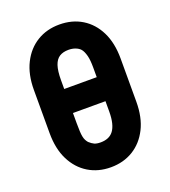

<svg xmlns="http://www.w3.org/2000/svg" viewBox="-143 -874 885 999"><g transform="rotate(-20 300.0 -375.0)"><path d="M300 -770Q371 -770 425 -737Q479 -704 509.5 -642.5Q540 -581 540 -495V-256Q540 -169 509 -107.5Q478 -46 424 -13Q370 20 300 20Q230 20 176 -13Q122 -46 91 -107.5Q60 -169 60 -256V-495Q60 -581 91 -642.5Q122 -704 176 -737Q230 -770 300 -770ZM300 -630Q270 -630 250 -617.5Q230 -605 220 -575.5Q210 -546 210 -495V-256Q210 -230 211 -211.5Q212 -193 214.5 -181Q217 -169 221.5 -160.5Q226 -152 232 -145Q246 -132 259 -126Q272 -120 294 -120Q317 -120 335 -127.5Q353 -135 365 -151Q377 -167 383.5 -193Q390 -219 390 -256V-499Q390 -519 388.5 -536Q387 -553 383.5 -566Q380 -579 375.5 -589Q371 -599 365 -606Q355 -617 338 -623.5Q321 -630 300 -630ZM160 -446H429Q433 -446 435 -445Q437 -444 438.5 -442Q440 -440 440 -436Q440 -404 440 -374.5Q440 -345 440 -313H171Q168 -313 166 -313.5Q164 -314 162.5 -315.5Q161 -317 160.5 -319Q160 -321 160 -324Q160 -356 160 -385.5Q160 -415 160 -446Z"/></g></svg>

Font: Recursive ExtraBold
Style: Regular
Weight: 800
Version: Version 1.085